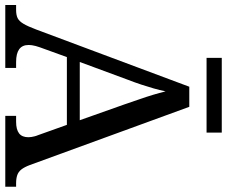

<svg xmlns="http://www.w3.org/2000/svg" viewBox="-88 -792 880 745"><g transform="rotate(90 352.5 -420.0)"><path d="M0 0V-42H19Q39 -42 51 -48Q63 -54 73 -71Q83 -88 95 -120L317 -714H395L621 -95Q629 -74 638 -62.5Q647 -51 660 -46.5Q673 -42 692 -42H705V0H430V-42H453Q483 -42 498 -53.5Q513 -65 513 -90Q513 -96 512 -101.5Q511 -107 509.5 -113.5Q508 -120 505 -127L465 -239H202L164 -134Q161 -126 159 -118Q157 -110 156 -103.5Q155 -97 155 -91Q155 -66 171.5 -54Q188 -42 221 -42H244V0ZM221 -289H447L385 -464Q375 -494 365.5 -521Q356 -548 348.5 -573Q341 -598 335 -622Q330 -598 323.5 -575.5Q317 -553 309 -528.5Q301 -504 289 -473ZM205 -781V-840H495V-781Z"/></g></svg>

Font: Noto Rashi Hebrew
Style: Regular
Weight: 400
Version: Version 1.006